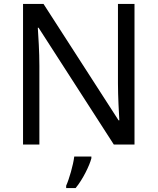

<svg xmlns="http://www.w3.org/2000/svg" viewBox="-20 -734 800 975"><path d="M663 0V-714H579V-311C579 -246 584 -155 586 -123H582L201 -714H97V0H180V-399C180 -472 175 -546 172 -593H176L558 0ZM444 70V61H357C352 104 331 176 316 209V221H364C400 178 435 106 444 70Z"/></svg>

Font: Noto Sans Sinhala UI
Style: Regular
Weight: 400
Designer: Jelle Bosma - Monotype Design Team
Foundry: Monotype Imaging Inc.
Version: Version 2.006